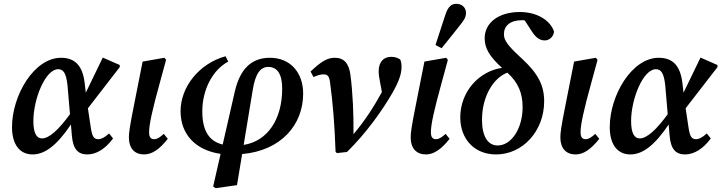

<svg xmlns="http://www.w3.org/2000/svg" viewBox="-20 -796 3783 1007"><path d="M155 -161C155 -277 218 -433 285 -433C312 -433 327 -413 334 -349L347 -197C287 -115 238 -70 200 -70C173 -70 155 -96 155 -161ZM151 14C215 14 278 -33 352 -143L357 -84C363 -14 389 14 438 14C484 14 532 -14 573 -70L552 -96C529 -75 511 -66 496 -66C473 -66 463 -77 455 -135L441 -228L608 -444V-455L519 -494L430 -310L424 -361C413 -453 372 -493 300 -493C159 -493 43 -296 43 -129C43 -39 83 14 151 14Z M736 14C777 14 817 -13 860 -68L839 -94C819 -76 805 -66 789 -66C770 -66 762 -77 762 -103C762 -143 779 -220 818 -361L851 -482L842 -493L728 -473L685 -256C659 -126 656 -99 656 -75C656 -18 686 14 736 14Z M1111 191 1223 175 1250 12C1454 -6 1570 -141 1570 -305C1570 -417 1501 -493 1396 -493C1301 -493 1240 -437 1212 -318L1148 -38C1080 -54 1041 -106 1041 -212C1041 -323 1093 -428 1177 -473L1163 -501C1022 -462 927 -338 927 -213C927 -91 1006 -8 1137 11L1098 182ZM1305 -321C1319 -412 1347 -445 1387 -445C1436 -445 1460 -405 1460 -331C1460 -171 1384 -56 1258 -36Z M1740 0 1747 7 1800 1C1897 -94 1980 -209 2036 -305C2072 -367 2086 -409 2086 -444C2086 -461 2084 -474 2079 -484C2070 -490 2055 -498 2032 -498C1995 -498 1966 -475 1966 -421C1966 -404 1970 -382 1974 -361L1983 -313C1940 -235 1896 -166 1834 -92C1835 -201 1830 -311 1818 -403C1810 -464 1784 -493 1736 -493C1697 -493 1665 -474 1609 -421L1624 -392C1646 -401 1661 -406 1677 -406C1697 -406 1707 -398 1711 -364C1726 -254 1735 -142 1740 0Z M2214 14C2255 14 2295 -13 2338 -68L2317 -94C2297 -76 2283 -66 2267 -66C2248 -66 2240 -77 2240 -103C2240 -143 2257 -220 2296 -361L2329 -482L2320 -493L2206 -473L2163 -256C2137 -126 2134 -99 2134 -75C2134 -18 2164 14 2214 14ZM2264 -560 2296 -543C2329 -583 2360 -623 2392 -663C2414 -690 2424 -706 2424 -729C2424 -756 2403 -776 2373 -776C2350 -776 2330 -763 2316 -719C2299 -668 2281 -613 2264 -560Z M2582 14C2721 14 2834 -108 2834 -265C2834 -348 2802 -410 2719 -487C2640 -559 2623 -585 2623 -617C2623 -660 2655 -690 2718 -690C2723 -690 2727 -690 2732 -689L2769 -632C2789 -601 2809 -584 2837 -584C2860 -584 2882 -601 2886 -630C2867 -688 2799 -733 2706 -733C2592 -733 2522 -674 2522 -596C2522 -544 2545 -502 2613 -440C2493 -423 2394 -316 2394 -180C2394 -70 2465 14 2582 14ZM2508 -167C2508 -295 2571 -389 2641 -415C2697 -364 2721 -309 2721 -234C2721 -123 2663 -33 2590 -33C2540 -33 2508 -79 2508 -167Z M2999 14C3040 14 3080 -13 3123 -68L3102 -94C3082 -76 3068 -66 3052 -66C3033 -66 3025 -77 3025 -103C3025 -143 3042 -220 3081 -361L3114 -482L3105 -493L2991 -473L2948 -256C2922 -126 2919 -99 2919 -75C2919 -18 2949 14 2999 14Z M3290 -161C3290 -277 3353 -433 3420 -433C3447 -433 3462 -413 3469 -349L3482 -197C3422 -115 3373 -70 3335 -70C3308 -70 3290 -96 3290 -161ZM3286 14C3350 14 3413 -33 3487 -143L3492 -84C3498 -14 3524 14 3573 14C3619 14 3667 -14 3708 -70L3687 -96C3664 -75 3646 -66 3631 -66C3608 -66 3598 -77 3590 -135L3576 -228L3743 -444V-455L3654 -494L3565 -310L3559 -361C3548 -453 3507 -493 3435 -493C3294 -493 3178 -296 3178 -129C3178 -39 3218 14 3286 14Z"/></svg>

Font: Source Serif Pro Semibold
Style: Italic
Weight: 600
Italic angle: -12°
Designer: Frank Grießhammer
Foundry: Adobe Systems Incorporated
Version: Version 3.001;hotconv 1.0.111;makeotfexe 2.5.65597